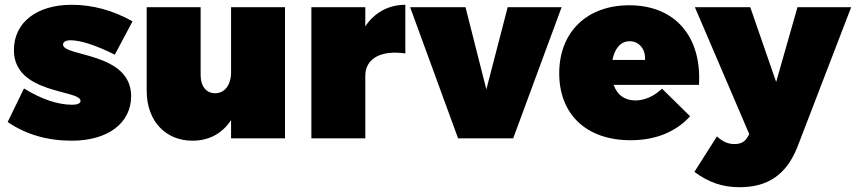

<svg xmlns="http://www.w3.org/2000/svg" viewBox="-20 -577 3571 801"><path d="M459 -349 533 -488C451 -534 366 -557 279 -557C133 -557 38 -483 38 -368C38 -183 316 -204 316 -156C316 -146 303 -140 282 -140C221 -140 153 -163 80 -208L12 -68C88 -16 178 10 279 10C430 10 527 -63 527 -176C527 -360 243 -340 243 -391C243 -402 255 -409 274 -409C316 -409 378 -389 459 -349Z M944 -547V-276C944 -223 918 -188 877 -188C841 -188 817 -217 817 -263V-547H592V-198C592 -72 671 10 783 10C853 10 908 -21 944 -76V0H1169V-547Z M1504 -467V-547H1279V0H1504V-261C1504 -333 1570 -369 1671 -354V-557C1600 -557 1542 -524 1504 -467Z M1691 -547 1891 0H2121L2323 -547H2098L2009 -204L1922 -547Z M2605 -555C2429 -555 2313 -444 2313 -271C2313 -102 2424 8 2611 8C2717 8 2801 -28 2859 -92L2742 -207C2708 -175 2669 -158 2631 -158C2587 -158 2555 -180 2540 -223H2896C2908 -425 2796 -555 2605 -555ZM2671 -327H2535C2544 -373 2568 -405 2607 -405C2646 -405 2674 -372 2671 -327Z M3306 38 3531 -547H3307L3218 -235L3110 -547H2879L3106 -17L3098 -4C3087 15 3070 24 3044 24C3017 24 2995 14 2971 -8L2877 140C2936 184 2994 204 3066 204C3183 204 3260 152 3306 38Z"/></svg>

Font: Montserrat-Arabic Black
Style: Regular
Weight: 900
Designer: Mohamed Gaber
Foundry: Kief Type Foundry
Version: Version 5.008;PS 005.008;hotconv 1.0.88;makeotf.lib2.5.64775